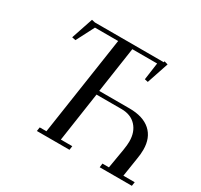

<svg xmlns="http://www.w3.org/2000/svg" viewBox="-147 -903 1150 1096"><g transform="rotate(30 427.5 -354.5)"><path d="M119.1 -564 167 -707 189 -702.1H643.1L644 -709L668 -702.1L620.1 -559.1L598.1 -564L613.8 -676.8H450.2L405.8 -376H605Q695.3 -376 743.7 -332.8Q792 -289.6 792 -210.9Q792 -180.2 786.1 -147.9L767.1 -25.9H841.8L837.9 0H626L628.9 -25.9H671.9L693.8 -155.8Q699.2 -188.5 699.2 -211.9Q699.2 -274.4 664.1 -312.3Q628.9 -350.1 567.9 -350.1H402.8L355 -25.9H430.2L426.8 0H211.9L215.8 -25.9H259.8L356.9 -676.8H204.1L143.1 -559.1Z"/></g></svg>

Font: Dehuti
Style: Bold-Italic
Weight: 700
Version: Version 1.2